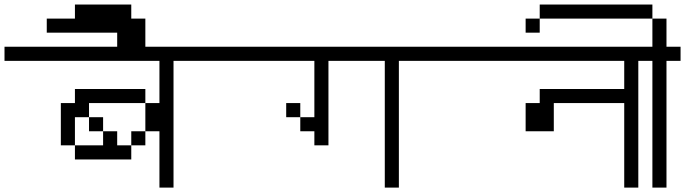

<svg xmlns="http://www.w3.org/2000/svg" viewBox="-20 -895 3040 852"><path d="M1000 -625V-687.5H0V-625H687.5V-437.5H625Q625 -437.5 625 -312.5H562.5V-250H500V-312.5H437.5V-250H312.5V-187.5H562.5V-250H625V-312.5H687.5Q687.5 -312.5 687.5 -62.5H750V-625ZM312.5 -250Q312.5 -250 312.5 -375H375V-312.5H437.5V-375H375V-437.5H625V-500H312.5V-437.5H250V-250Z M500 -750V-687.5H625Q625 -687.5 625 -812.5H562.5V-750ZM500 -750V-812.5H562.5V-875H312.5V-812.5H187.5V-750Z M437.5 -875Q437.5 -875 437.5 -750H562.5Q562.5 -750 562.5 -875Z M2000 -625V-687.5H1000V-625H1375Q1375 -625 1375 -375H1312.5V-312.5H1375V-250H1437.5Q1437.5 -250 1437.5 -625H1687.5V-62.5H1750V-625ZM1312.5 -375V-437.5H1250V-375Z M3000 -625V-687.5H2000V-625H2750Q2750 -625 2750 -500H2375V-437.5H2312.5Q2312.5 -437.5 2312.5 -312.5H2437.5Q2437.5 -312.5 2437.5 -437.5H2750Q2750 -437.5 2750 -62.5H2812.5V-625Z M3000 -625V-687.5H2937.5Q2937.5 -687.5 2937.5 -812.5H2875Q2875 -812.5 2875 -687.5H2750V-625H2875V-62.5H2937.5V-625ZM2375 -812.5H2312.5V-750H2375ZM2375 -812.5H2875V-875H2375Z"/></svg>

Font: BFUnifontExMono
Style: Regular
Weight: 500
Version: Version 15.0.06